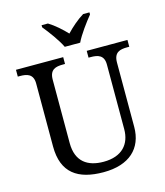

<svg xmlns="http://www.w3.org/2000/svg" viewBox="-134 -1032 985 1143"><g transform="rotate(-15 358.5 -460.5)"><path d="M331 -771H426C447 -816 495 -880 526 -918V-931H487C449 -908 408 -872 378 -840C348 -872 308 -908 270 -931H231V-918C262 -880 310 -816 331 -771ZM362 10C521 10 607 -71 607 -204V-600C607 -663 644 -672 689 -672H702V-714H451V-672H464C508 -672 546 -663 546 -604V-206C546 -115 493 -50 378 -50C281 -50 211 -94 211 -210V-600C211 -663 248 -672 293 -672H306V-714H15V-672H28C72 -672 110 -663 110 -604V-216C110 -53 204 10 362 10Z"/></g></svg>

Font: Noto Serif Thai
Style: Regular
Weight: 400
Designer: Monotype Design Team
Foundry: Monotype Imaging Inc.
Version: Version 1.901